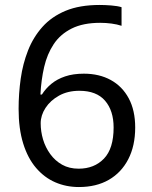

<svg xmlns="http://www.w3.org/2000/svg" viewBox="-20 -744 612 774"><path d="M55 -305Q55 -367 63.5 -427Q72 -487 93 -540.5Q114 -594 151 -635.5Q188 -677 244.5 -700.5Q301 -724 382 -724Q403 -724 428.5 -722Q454 -720 470 -715V-640Q452 -646 429.5 -649Q407 -652 384 -652Q315 -652 269 -629Q223 -606 196.5 -566Q170 -526 158 -474Q146 -422 143 -363H149Q164 -387 187 -406Q210 -425 242.5 -436Q275 -447 318 -447Q380 -447 426.5 -421.5Q473 -396 499 -347.5Q525 -299 525 -230Q525 -156 497 -102Q469 -48 418.5 -19Q368 10 298 10Q247 10 203 -9Q159 -28 125.5 -67Q92 -106 73.5 -165.5Q55 -225 55 -305ZM297 -64Q360 -64 399 -104.5Q438 -145 438 -230Q438 -298 403.5 -338Q369 -378 300 -378Q253 -378 218 -358.5Q183 -339 163.5 -309Q144 -279 144 -247Q144 -214 153.5 -182Q163 -150 182.5 -123Q202 -96 230.5 -80Q259 -64 297 -64Z"/></svg>

Font: korean115
Style: Regular
Weight: 400
Designer: Monotype Design Team
Foundry: Monotype Imaging Inc.
Version: Version 2.013